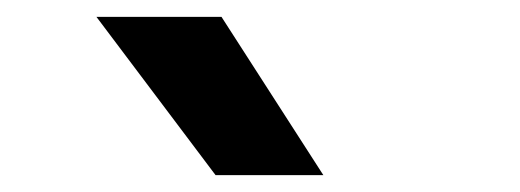

<svg xmlns="http://www.w3.org/2000/svg" viewBox="-20 -828 618 228"><path d="M236 -620 94.5 -808H243L364 -620Z"/></svg>

Font: Encode Sans SC SemiExpanded SemiBold
Style: Regular
Weight: 600
Width: 6
Designer: Multiple Designers
Foundry: Impallari Type
Version: Version 3.002